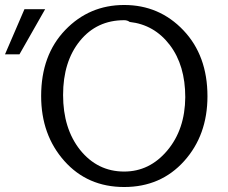

<svg xmlns="http://www.w3.org/2000/svg" viewBox="-20 -732 913 770"><path d="M0 -514 78 -695H161L58 -514ZM145 -347Q145 -511 241.5 -611.5Q338 -712 478 -712Q619 -712 715.5 -610.5Q812 -509 812 -346Q812 -190 718.5 -86Q625 18 478 18Q331 18 238 -86.5Q145 -191 145 -347ZM301 -131Q371 -44 478 -44Q580 -44 651 -128.5Q722 -213 723 -342Q723 -470 661 -551.5Q599 -633 500 -644Q491 -651 478 -651Q368 -651 300.5 -568Q233 -485 233 -351Q233 -217 301 -131Z"/></svg>

Font: Coval
Style: Light
Weight: 300
Foundry: Context Ltd
Version: Version 001.000